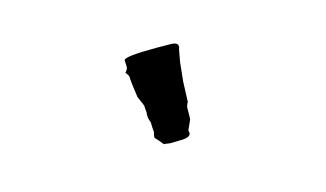

<svg xmlns="http://www.w3.org/2000/svg" viewBox="-39 -909 624 368"><g transform="rotate(-15 273.0 -725.0)"><path d="M265.6 -633.8Q262.2 -633.8 258.5 -634.5Q254.9 -635.3 251 -635.3Q245.6 -642.6 236.8 -651.9Q236.8 -656.7 238.8 -662.6Q237.8 -670.9 237.8 -682.1Q234.4 -689.5 234.4 -698.2L234.9 -703.6Q233.9 -709.5 233.9 -716.3L225.6 -735.8Q221.2 -765.6 220.7 -778.8Q219.7 -781.2 215.3 -786.6Q220.7 -792 220.7 -796.9L220.2 -810.1Q221.2 -817.4 286.6 -817.4Q300.3 -817.4 314 -817.1Q327.6 -816.9 327.6 -808.6Q327.6 -806.2 326.2 -803.2L321.8 -778.8L317.9 -741.2L316.4 -701.7Q312.5 -695.3 312.5 -689.5V-687Q312.5 -672.9 312 -668L303.2 -648.4Q304.2 -646 304.2 -643.6Q304.2 -634.3 283.2 -634.3Z"/></g></svg>

Font: Kurland
Style: Regular
Weight: 400
Designer: GGBot
Version: 0.22